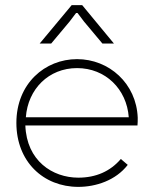

<svg xmlns="http://www.w3.org/2000/svg" viewBox="-20 -713 600 750"><path d="M479 -69 452 -92C411 -44 355 -19 286 -19C185 -19 84 -85 79 -223H517C518 -231 518 -244 518 -253C513 -387 406 -482 281 -482C156 -482 44 -387 44 -233C44 -82 149 17 286 17C354 17 432 -8 479 -69ZM81 -255C89 -365 170 -447 281 -447C392 -447 475 -365 483 -255ZM135 -543H180L252 -629L280 -666L308 -629L380 -543H425L301 -693H260Z"/></svg>

Font: Kreadon Extra Light
Style: Regular
Weight: 200
Designer: kohakuno
Foundry: StudioGnu
Version: Version 1.000;Glyphs 3.1.2 (3151)